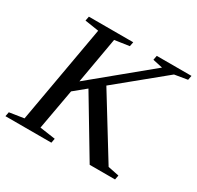

<svg xmlns="http://www.w3.org/2000/svg" viewBox="-155 -819 1007 983"><g transform="rotate(30 349.0 -327.5)"><path d="M710 -654.8 705.1 -628.9 628.9 -616.2 357.4 -394 575.7 -39.1 641.1 -25.9 636.2 0H486.3L285.6 -335L215.8 -277.8L172.9 -39.1L264.6 -25.9L259.8 0H-11.7L-6.8 -25.9L78.6 -39.1L180.7 -616.2L98.6 -628.9L103.5 -654.8H365.7L360.8 -628.9L274.9 -616.2L227.1 -343.8L558.1 -616.2L500 -628.9L504.9 -654.8Z"/></g></svg>

Font: Tinos
Style: Italic
Weight: 400
Italic angle: -16.333°
Designer: Steve Matteson
Foundry: Monotype Imaging Inc.
Version: Version 1.32